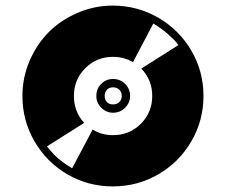

<svg xmlns="http://www.w3.org/2000/svg" viewBox="-20 -646 807 686"><path d="M383.8 -243.2Q359.9 -243.2 342 -261Q324.2 -278.8 324.2 -303.2Q324.2 -328.6 341.6 -346.2Q358.9 -363.8 383.8 -363.8Q409.7 -363.8 427.2 -346.2Q444.8 -328.6 444.8 -303.2Q444.8 -278.8 427 -261Q409.2 -243.2 383.8 -243.2ZM406.2 -325.4Q397.5 -334 383.8 -334Q370.1 -334 362.1 -325.4Q354 -316.9 354 -303.2Q354 -289.6 362.1 -281.2Q370.1 -272.9 383.8 -272.9Q397.5 -272.9 406.2 -281.2Q415 -289.6 415 -303.2Q415 -316.9 406.2 -325.4ZM382.8 -626Q470.7 -626 545.4 -582.8Q620.1 -539.6 663.6 -465.3Q707 -391.1 707 -303.2Q707 -215.3 663.6 -140.9Q620.1 -66.4 545.7 -23.2Q471.2 20 382.8 20Q294.9 20 220.7 -23.2Q146.5 -66.4 103.3 -140.9Q60.1 -215.3 60.1 -303.2Q60.1 -368.7 85.7 -428.5Q111.3 -488.3 154.5 -531.5Q197.8 -574.7 257.6 -600.3Q317.4 -626 382.8 -626ZM147.9 -123Q152.8 -116.2 173.8 -92.8Q199.7 -66.9 237.8 -44.9L311 -183.1Q342.8 -163.1 383.8 -163.1Q442.9 -163.1 483.4 -203.9Q523.9 -244.6 523.9 -303.2Q523.9 -360.4 484.9 -400.9L617.2 -484.9Q606.9 -500 592.8 -512.2Q564.9 -540 527.8 -562L455.1 -423.8Q423.8 -442.9 383.8 -442.9Q325.2 -442.9 284.7 -402.3Q244.1 -361.8 244.1 -303.2Q244.1 -246.6 280.8 -207Z"/></svg>

Font: Modern Pictograms
Style: Normal
Weight: 400
Designer: John Caserta
Foundry: John Caserta
Version: 1.000